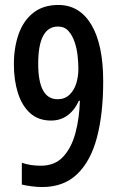

<svg xmlns="http://www.w3.org/2000/svg" viewBox="-20 -744 481 774"><path d="M396 -416Q396 -286 371 -190.5Q346 -95 291.5 -42.5Q237 10 150 10Q130 10 107 7Q84 4 68 0V-88Q101 -76 145 -76Q201 -76 234.5 -112Q268 -148 284 -207.5Q300 -267 302 -338H298Q281 -300 252.5 -279Q224 -258 186 -258Q135 -258 102 -287.5Q69 -317 52.5 -368.5Q36 -420 36 -485Q36 -553 55.5 -607.5Q75 -662 115 -693Q155 -724 215 -724Q301 -724 348.5 -644Q396 -564 396 -416ZM214 -637Q134 -637 134 -487Q134 -344 212 -344Q241 -344 260 -362Q279 -380 287.5 -408Q296 -436 296 -466Q296 -489 293 -518Q290 -547 281 -574Q272 -601 256 -619Q240 -637 214 -637Z"/></svg>

Font: Noto Sans Lao Looped ExtraCondensed Medium
Style: Regular
Weight: 500
Width: 2
Designer: Mark Frömberg, Ben Mitchell
Foundry: The Fontpad Ltd
Version: Version 1.002; ttfautohint (v1.8.4.7-5d5b)